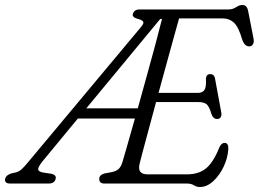

<svg xmlns="http://www.w3.org/2000/svg" viewBox="-66 -738 1040 772"><path d="M686.5 0H354Q333 0 333 -18.5Q333 -34.5 354 -40.5L386 -46.5Q401 -50 410.5 -58.2Q420 -66.5 426 -85.5Q429.5 -97 443.5 -145.5Q457.5 -194 476.5 -261.5H247L108 -93Q88.5 -69.5 87.5 -59Q86.5 -48.5 106 -44.5L142.5 -39Q162 -33.5 157.5 -18Q152.5 0 129.5 0H-25Q-50 0 -45 -20.5Q-42 -33 -21.5 -40.5L-1.5 -45Q11 -48.5 21.2 -57.8Q31.5 -67 47 -86L501.5 -630Q513 -644 510 -650.2Q507 -656.5 493.5 -660.5Q464 -667.5 468 -681.5Q473 -700 495.5 -700H852Q870 -700 883.2 -709Q896.5 -718 909 -718Q927.5 -718 932 -692.5L953.5 -582.5Q956 -568 951.2 -560.2Q946.5 -552.5 938 -551.5Q917.5 -550 907.5 -580Q893 -630 874.5 -647Q856 -664 829.5 -664H654Q645.5 -633.5 632.2 -585.5Q619 -537.5 603.2 -480.2Q587.5 -423 571.5 -364.5H729.5Q748 -364.5 756 -376.2Q764 -388 762 -422.5Q764 -440 778.5 -440Q788 -440 792.8 -435Q797.5 -430 798.5 -422.5L823.5 -287Q826 -273 821 -266.2Q816 -259.5 807 -259.5Q791.5 -259.5 784.5 -278.5Q775.5 -310 764.8 -318.8Q754 -327.5 734 -327.5H561.5Q545.5 -268.5 531.5 -216.2Q517.5 -164 507.8 -128Q498 -92 495.5 -80.5Q484.5 -37 527 -37H686Q733.5 -37 763 -61.5Q792.5 -86 816 -145.5Q824.5 -163.5 837 -163.5Q853.5 -163.5 852 -138Q849.5 -101.5 832.8 -66.8Q816 -32 790.8 -9Q765.5 14 737.5 14Q725 14 713.8 7Q702.5 0 686.5 0ZM578.5 -662 281 -302.5H488Q505 -363.5 523.2 -429.2Q541.5 -495 557.8 -555.5Q574 -616 585.5 -662Z"/></svg>

Font: Fraunces 72pt S100 Light
Style: Italic
Weight: 300
Italic angle: -16°
Version: Version 1.000; ttfautohint (v1.8.3)